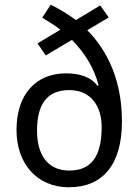

<svg xmlns="http://www.w3.org/2000/svg" viewBox="-20 -784 587 814"><path d="M195 -764 159 -709C185 -693 212 -677 236 -658L139 -600L174 -549L285 -615C338 -561 379 -497 398 -422L394 -420C366 -457 320 -473 260 -473C132 -473 50 -384 50 -233C50 -89 138 10 272 10C414 10 497 -84 497 -269C497 -437 440 -565 350 -656L441 -710L405 -761L302 -699C268 -724 232 -746 195 -764ZM274 -402C367 -402 411 -332 411 -246C411 -125 370 -61 274 -61C178 -61 137 -133 137 -230C137 -342 179 -402 274 -402Z"/></svg>

Font: Noto Sans Sinhala UI SemiCondensed
Style: Regular
Weight: 400
Width: 4
Designer: Jelle Bosma - Monotype Design Team
Foundry: Monotype Imaging Inc.
Version: Version 2.006